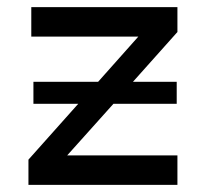

<svg xmlns="http://www.w3.org/2000/svg" viewBox="-20 -520 578 540"><path d="M60 0H479V-83H169L299 -228H477V-290H354L479 -430V-500H68V-417H369L256 -290H74V-228H200L60 -71Z"/></svg>

Font: Sawarabi Gothic
Style: Regular
Weight: 400
Designer: mshio (mshio@users.sourceforge.jp)
Version: Version 20141215